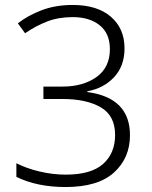

<svg xmlns="http://www.w3.org/2000/svg" viewBox="-20 -744 611 774"><path d="M482 -549Q482 -478 440 -433Q398 -388 332 -376V-373Q504 -350 504 -199Q504 -107 439.5 -48.5Q375 10 244 10Q130 10 46 -31V-86Q87 -65 140 -52.5Q193 -40 245 -40Q347 -40 395.5 -83Q444 -126 444 -200Q444 -278 386 -311.5Q328 -345 231 -345H155V-395H232Q315 -395 369 -433.5Q423 -472 423 -546Q423 -609 382 -642Q341 -675 273 -675Q216 -675 170.5 -657.5Q125 -640 81 -610L52 -650Q93 -682 148.5 -703Q204 -724 273 -724Q372 -724 427 -676.5Q482 -629 482 -549Z"/></svg>

Font: Noto Sans Light
Style: Regular
Weight: 300
Designer: Monotype Design Team
Foundry: Monotype Imaging Inc.
Version: Version 2.007